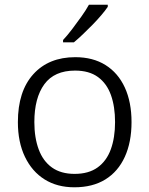

<svg xmlns="http://www.w3.org/2000/svg" viewBox="-20 -786 635 816"><path d="M539 -267Q539 -182 510.5 -119.5Q482 -57 428 -23.5Q374 10 296 10Q223 10 169.5 -23.5Q116 -57 86 -119.5Q56 -182 56 -267Q56 -398 121.5 -470.5Q187 -543 300 -543Q375 -543 428.5 -509.5Q482 -476 510.5 -414Q539 -352 539 -267ZM126 -267Q126 -201 144.5 -151Q163 -101 201 -74Q239 -47 297 -47Q357 -47 395 -74.5Q433 -102 451 -151.5Q469 -201 469 -267Q469 -333 451.5 -382Q434 -431 396.5 -458.5Q359 -486 299 -486Q211 -486 168.5 -428Q126 -370 126 -267ZM438 -757Q428 -742 411 -722Q394 -702 373.5 -681Q353 -660 332.5 -640.5Q312 -621 294 -606H248V-616Q266 -635 286.5 -662Q307 -689 326.5 -716.5Q346 -744 358 -766H438Z"/></svg>

Font: Noto Sans Syriac Eastern Light
Style: Regular
Weight: 300
Designer: Patrick Giasson and the Monotype Design Team
Foundry: Monotype Imaging Inc.
Version: Version 3.001